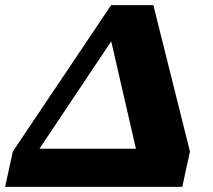

<svg xmlns="http://www.w3.org/2000/svg" viewBox="-53 -730 833 750"><path d="M-33 0 -3 -138 381 -710H546L689 -138L659 0ZM492 -88 365 -640 458 -683 65 -95 38 -149H614Z"/></svg>

Font: Roboto Serif ExtraBold
Style: Italic
Weight: 800
Italic angle: -10°
Version: Version 1.007